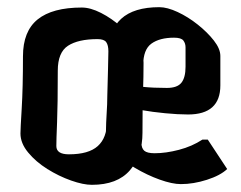

<svg xmlns="http://www.w3.org/2000/svg" viewBox="-20 -520 672 535"><path d="M236 -5Q212 -5 178 -17Q144 -29 112 -49Q80 -69 58.5 -95Q37 -121 37 -148Q37 -160 40.5 -218Q44 -276 44 -363Q44 -433 85 -466Q126 -499 208 -499Q232 -499 261.5 -484Q291 -469 318 -445Q345 -421 362.5 -394.5Q380 -368 380 -345Q380 -307 378.5 -263Q377 -219 377 -150Q377 -86 342 -45.5Q307 -5 236 -5ZM172 -90Q227 -90 252.5 -113Q278 -136 278 -181Q278 -213 279 -253.5Q280 -294 281 -328.5Q282 -363 282 -377Q282 -394 276 -402.5Q270 -411 252 -411Q198 -411 169.5 -392.5Q141 -374 141 -323Q141 -227 139 -178.5Q137 -130 137 -113Q137 -90 172 -90ZM484 -7Q460 -7 425 -19.5Q390 -32 355.5 -52.5Q321 -73 298 -97.5Q275 -122 275 -146Q275 -170 278.5 -229Q282 -288 282 -370Q282 -500 424 -500Q446 -500 475 -486.5Q504 -473 531 -451.5Q558 -430 576 -407Q594 -384 594 -364V-282Q594 -201 504 -201Q476 -201 440 -204.5Q404 -208 376 -213Q375 -180 374.5 -153.5Q374 -127 374 -123Q374 -107 382 -100Q390 -93 411 -93Q442 -93 478.5 -102.5Q515 -112 544 -131H559L613 -49Q594 -31 556.5 -19Q519 -7 484 -7ZM379 -338Q379 -330 378.5 -314Q378 -298 378 -278Q407 -275 445 -275Q474 -275 485.5 -289.5Q497 -304 497 -334V-388Q497 -399 491 -407Q485 -415 465 -415Q425 -415 402 -398.5Q379 -382 379 -338Z"/></svg>

Font: Jaini
Style: Regular
Weight: 400
Designer: Maithili Shingre, Girish Dalvi (Devanagari), Taresh Vohra (Latin)
Foundry: Ek Type
Version: Version 2.000; ttfautohint (v1.8.4.7-5d5b)